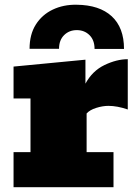

<svg xmlns="http://www.w3.org/2000/svg" viewBox="-20 -782 573 802"><path d="M36.6 0V-146.5H107.4V-370.6H36.6V-503.9L336.9 -532.7V-432.6Q365.7 -485.8 416.5 -510.3Q467.3 -534.7 513.7 -534.7V-324.7Q469.7 -339.8 433.1 -339.8Q408.7 -339.8 381.8 -331.3Q355 -322.8 341.8 -308.1V-146.5H454.1V0ZM375 -577.6Q375 -614.3 353.8 -635.3Q332.5 -656.2 300.8 -656.2Q269 -656.2 247.8 -635.3Q226.6 -614.3 226.6 -578.1H103.5Q103.5 -638.2 129.6 -679.4Q155.8 -720.7 200.4 -741.9Q245.1 -763.2 300.3 -762.2Q395.5 -761.2 446.8 -713.9Q498 -666.5 498 -577.6Z"/></svg>

Font: Bevan
Style: Regular
Weight: 400
Designer: Vernon Adams
Foundry: Vernon Adams
Version: Version 2.100; ttfautohint (v1.8.3)